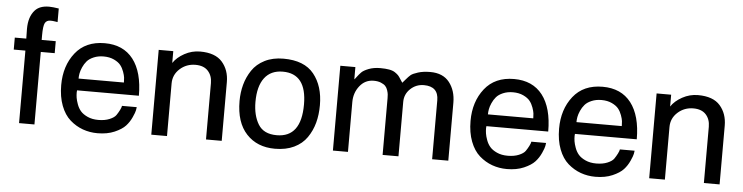

<svg xmlns="http://www.w3.org/2000/svg" viewBox="-45 -924 4467 1154"><g transform="rotate(5 2188.5 -347.0)"><path d="M184.6 0H91.8V-437.5H21.5V-509.8H90.8Q90.8 -520.5 90.3 -540Q89.8 -559.6 89.8 -568.4Q89.8 -641.6 126 -681.6Q154.3 -712.9 210.9 -712.9Q232.4 -712.9 269.5 -707V-625Q263.7 -626 254.9 -627.4Q246.1 -628.9 239.3 -629.4Q232.4 -629.9 226.6 -629.9Q203.1 -629.9 193.4 -612.3Q183.6 -594.7 183.6 -537.1Q183.6 -530.3 183.6 -521Q183.6 -511.7 183.6 -509.8H268.6V-437.5H184.6Z M424.8 -297.9H698.2Q698.2 -299.8 698.2 -302.7Q698.2 -314.5 696.8 -327.6Q695.3 -340.8 687.5 -362.8Q679.7 -384.8 666.5 -401.4Q653.3 -418 626.5 -430.7Q599.6 -443.4 563.5 -443.4Q530.3 -443.4 503.9 -432.1Q477.5 -420.9 463.4 -404.3Q449.2 -387.7 439.9 -366.7Q430.7 -345.7 427.7 -329.1Q424.8 -312.5 424.8 -297.9ZM699.2 -157.2H788.1Q787.1 -150.4 785.2 -138.2Q783.2 -126 769.5 -95.7Q755.9 -65.4 734.4 -42Q712.9 -18.6 668.9 0.5Q625 19.5 566.4 19.5Q519.5 19.5 477.5 4.4Q435.5 -10.7 400.4 -41.5Q365.2 -72.3 344.7 -126Q324.2 -179.7 324.2 -250Q324.2 -366.2 386.2 -444.8Q448.2 -523.4 563.5 -523.4Q675.8 -523.4 735.4 -446.3Q794.9 -369.1 794.9 -226.6H421.9Q420.9 -221.7 420.9 -213.9Q420.9 -198.2 423.3 -182.1Q425.8 -166 434.1 -143.1Q442.4 -120.1 457 -103Q471.7 -85.9 499.5 -73.2Q527.3 -60.5 564.5 -60.5Q603.5 -60.5 631.8 -72.3Q660.2 -84 670.9 -99.6Q681.6 -115.2 689.9 -131.8Q698.2 -148.4 699.2 -157.2Z M1314.5 0H1219.7V-339.8Q1219.7 -384.8 1193.8 -413.1Q1168 -441.4 1118.2 -441.4Q1063.5 -441.4 1023.9 -405.8Q984.4 -370.1 984.4 -317.4V0H889.6V-511.7H977.5V-440.4Q1000 -474.6 1044.4 -499Q1088.9 -523.4 1138.7 -523.4Q1230.5 -523.4 1272.5 -475.1Q1314.5 -426.8 1314.5 -354.5Z M1640.6 -62.5Q1788.1 -62.5 1788.1 -260.7Q1788.1 -446.3 1644.5 -446.3Q1572.3 -446.3 1534.2 -396Q1496.1 -345.7 1496.1 -251Q1496.1 -169.9 1528.8 -116.2Q1561.5 -62.5 1640.6 -62.5ZM1636.7 19.5Q1529.3 19.5 1464.8 -49.8Q1400.4 -119.1 1400.4 -248Q1400.4 -299.8 1413.1 -346.7Q1425.8 -393.6 1453.1 -434.6Q1480.5 -475.6 1528.8 -500Q1577.1 -524.4 1641.6 -524.4Q1767.6 -524.4 1825.7 -452.1Q1883.8 -379.9 1883.8 -264.6Q1883.8 -207 1870.6 -158.2Q1857.4 -109.4 1829.1 -68.4Q1800.8 -27.3 1752 -3.9Q1703.1 19.5 1636.7 19.5Z M2681.6 0H2584V-353.5V-355.5Q2584 -439.5 2496.1 -439.5Q2449.2 -439.5 2415 -407.2Q2380.9 -375 2380.9 -328.1V0H2285.2V-334Q2285.2 -335 2285.2 -337.4Q2285.2 -339.8 2285.2 -341.8Q2285.2 -354.5 2284.2 -364.7Q2283.2 -375 2278.3 -390.1Q2273.4 -405.3 2264.2 -415Q2254.9 -424.8 2236.8 -432.1Q2218.8 -439.5 2193.4 -439.5Q2141.6 -439.5 2108.9 -397.9Q2076.2 -356.4 2076.2 -300.8V0H1985.4V-511.7H2076.2V-437.5Q2079.1 -439.5 2089.8 -454.1Q2100.6 -468.8 2113.3 -481.9Q2126 -495.1 2156.2 -506.8Q2186.5 -518.6 2226.6 -518.6Q2257.8 -518.6 2279.8 -514.6Q2301.8 -510.7 2315.4 -501.5Q2329.1 -492.2 2335.9 -484.9Q2342.8 -477.5 2351.6 -462.9Q2360.4 -448.2 2365.2 -442.4Q2368.2 -445.3 2383.8 -463.9Q2399.4 -482.4 2411.1 -492.2Q2422.9 -502 2454.1 -511.7Q2485.4 -521.5 2527.3 -521.5Q2604.5 -521.5 2643.1 -472.2Q2681.6 -422.9 2681.6 -349.6Z M2894.5 -297.9H3168Q3168 -299.8 3168 -302.7Q3168 -314.5 3166.5 -327.6Q3165 -340.8 3157.2 -362.8Q3149.4 -384.8 3136.2 -401.4Q3123 -418 3096.2 -430.7Q3069.3 -443.4 3033.2 -443.4Q3000 -443.4 2973.6 -432.1Q2947.3 -420.9 2933.1 -404.3Q2918.9 -387.7 2909.7 -366.7Q2900.4 -345.7 2897.5 -329.1Q2894.5 -312.5 2894.5 -297.9ZM3168.9 -157.2H3257.8Q3256.8 -150.4 3254.9 -138.2Q3252.9 -126 3239.3 -95.7Q3225.6 -65.4 3204.1 -42Q3182.6 -18.6 3138.7 0.5Q3094.7 19.5 3036.1 19.5Q2989.3 19.5 2947.3 4.4Q2905.3 -10.7 2870.1 -41.5Q2835 -72.3 2814.5 -126Q2793.9 -179.7 2793.9 -250Q2793.9 -366.2 2856 -444.8Q2918 -523.4 3033.2 -523.4Q3145.5 -523.4 3205.1 -446.3Q3264.6 -369.1 3264.6 -226.6H2891.6Q2890.6 -221.7 2890.6 -213.9Q2890.6 -198.2 2893.1 -182.1Q2895.5 -166 2903.8 -143.1Q2912.1 -120.1 2926.8 -103Q2941.4 -85.9 2969.2 -73.2Q2997.1 -60.5 3034.2 -60.5Q3073.2 -60.5 3101.6 -72.3Q3129.9 -84 3140.6 -99.6Q3151.4 -115.2 3159.7 -131.8Q3168 -148.4 3168.9 -157.2Z M3428.7 -297.9H3702.1Q3702.1 -299.8 3702.1 -302.7Q3702.1 -314.5 3700.7 -327.6Q3699.2 -340.8 3691.4 -362.8Q3683.6 -384.8 3670.4 -401.4Q3657.2 -418 3630.4 -430.7Q3603.5 -443.4 3567.4 -443.4Q3534.2 -443.4 3507.8 -432.1Q3481.4 -420.9 3467.3 -404.3Q3453.1 -387.7 3443.8 -366.7Q3434.6 -345.7 3431.6 -329.1Q3428.7 -312.5 3428.7 -297.9ZM3703.1 -157.2H3792Q3791 -150.4 3789.1 -138.2Q3787.1 -126 3773.4 -95.7Q3759.8 -65.4 3738.3 -42Q3716.8 -18.6 3672.9 0.5Q3628.9 19.5 3570.3 19.5Q3523.4 19.5 3481.4 4.4Q3439.5 -10.7 3404.3 -41.5Q3369.1 -72.3 3348.6 -126Q3328.1 -179.7 3328.1 -250Q3328.1 -366.2 3390.1 -444.8Q3452.1 -523.4 3567.4 -523.4Q3679.7 -523.4 3739.3 -446.3Q3798.8 -369.1 3798.8 -226.6H3425.8Q3424.8 -221.7 3424.8 -213.9Q3424.8 -198.2 3427.2 -182.1Q3429.7 -166 3438 -143.1Q3446.3 -120.1 3460.9 -103Q3475.6 -85.9 3503.4 -73.2Q3531.2 -60.5 3568.4 -60.5Q3607.4 -60.5 3635.7 -72.3Q3664.1 -84 3674.8 -99.6Q3685.5 -115.2 3693.8 -131.8Q3702.1 -148.4 3703.1 -157.2Z M4318.4 0H4223.6V-339.8Q4223.6 -384.8 4197.8 -413.1Q4171.9 -441.4 4122.1 -441.4Q4067.4 -441.4 4027.8 -405.8Q3988.3 -370.1 3988.3 -317.4V0H3893.6V-511.7H3981.4V-440.4Q4003.9 -474.6 4048.3 -499Q4092.8 -523.4 4142.6 -523.4Q4234.4 -523.4 4276.4 -475.1Q4318.4 -426.8 4318.4 -354.5Z"/></g></svg>

Font: Druckschrift BY WOK
Style: Medium
Weight: 400
Version: Version 001.000